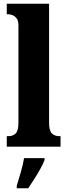

<svg xmlns="http://www.w3.org/2000/svg" viewBox="-20 -780 359 1021"><path d="M16 0V-56H26Q49 -56 63.5 -70.5Q78 -85 78 -127V-645Q78 -671 67.5 -683.5Q57 -696 45 -700Q33 -704 26 -704H16V-760H241V-127Q241 -85 256 -70.5Q271 -56 294 -56H302V0ZM69 208Q78 179 90.5 136Q103 93 108 61H217V71Q209 92 194 119Q179 146 162 172.5Q145 199 130 221H69Z"/></svg>

Font: Noto Serif Armenian ExtraCondensed Black
Style: Regular
Weight: 900
Width: 2
Designer: Monotype Design Team
Foundry: Monotype Imaging Inc.
Version: Version 2.008; ttfautohint (v1.8.4.7-5d5b)